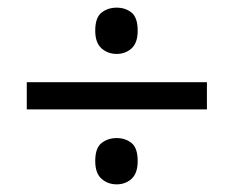

<svg xmlns="http://www.w3.org/2000/svg" viewBox="-20 -603 612 502"><path d="M50 -317V-388H521V-317ZM285 -121Q262 -121 245.5 -135.5Q229 -150 229 -182Q229 -216 245.5 -229Q262 -242 285 -242Q308 -242 324 -229Q340 -216 340 -182Q340 -150 324 -135.5Q308 -121 285 -121ZM285 -462Q262 -462 245.5 -476.5Q229 -491 229 -523Q229 -557 245.5 -570Q262 -583 285 -583Q308 -583 324 -570Q340 -557 340 -523Q340 -491 324 -476.5Q308 -462 285 -462Z"/></svg>

Font: Noto Sans Khmer
Style: Regular
Weight: 400
Designer: Danh Hong and the Monotype Design Team
Foundry: Monotype Imaging Inc.
Version: Version 2.003